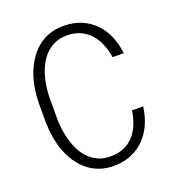

<svg xmlns="http://www.w3.org/2000/svg" viewBox="-132 -827 865 942"><g transform="rotate(-20 300.0 -356.0)"><path d="M536.6 -215.8Q530.8 -168 512.7 -126.7Q494.6 -85.4 464.8 -54.9Q435.1 -24.4 394.3 -7.3Q353.5 9.8 302.7 9.8Q260.3 9.8 225.8 -3.2Q191.4 -16.1 164.8 -38.6Q138.2 -61 118.7 -91.3Q99.1 -121.6 86.4 -156.5Q73.7 -191.4 67.6 -229Q61.5 -266.6 61 -303.7V-406.7Q61.5 -443.8 67.6 -481.4Q73.7 -519 86.4 -554Q99.1 -588.9 118.7 -619.1Q138.2 -649.4 164.8 -672.1Q191.4 -694.8 225.8 -707.8Q260.3 -720.7 302.7 -720.7Q354.5 -720.7 395.3 -703.6Q436 -686.5 465.8 -656Q495.6 -625.5 513.4 -584Q531.2 -542.5 536.6 -493.7H478.5Q472.7 -530.3 459.7 -562.5Q446.8 -594.7 425.3 -618.9Q403.8 -643.1 373.5 -657Q343.3 -670.9 302.7 -670.9Q268.1 -670.9 241.2 -659.2Q214.4 -647.5 194.1 -627.9Q173.8 -608.4 159.7 -582.3Q145.5 -556.2 136.7 -526.9Q127.9 -497.6 123.8 -467Q119.6 -436.5 119.6 -407.7V-303.7Q119.6 -274.9 123.8 -244.1Q127.9 -213.4 136.7 -184.1Q145.5 -154.8 159.7 -128.7Q173.8 -102.5 194.1 -82.8Q214.4 -63 241.2 -51.3Q268.1 -39.6 302.7 -39.6Q343.8 -39.6 374.3 -53Q404.8 -66.4 426 -90.3Q447.3 -114.3 460.2 -146.5Q473.1 -178.7 478.5 -215.8Z"/></g></svg>

Font: TypoPRO Roboto Mono
Style: Regular
Weight: 300
Designer: Google
Version: Version 2.000986; 2015; ttfautohint (v1.3)